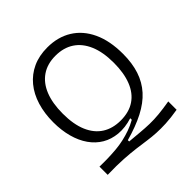

<svg xmlns="http://www.w3.org/2000/svg" viewBox="-213 -833 1139 1139"><g transform="rotate(-45 357.0 -263.5)"><path d="M637 132Q577 142 533.5 144Q490 146 454.5 144Q419 142 384 137Q349 132 307 126.5Q265 121 209.5 117.5Q154 114 75 116V47Q113 48 148 47Q183 46 216 43Q249 40 280.5 33Q312 26 343.5 15Q375 4 407 -14V-27Q346 -8 293 -13Q240 -18 198.5 -42.5Q157 -67 127.5 -109Q98 -151 82.5 -208Q67 -265 67 -333Q67 -407 86 -469.5Q105 -532 142.5 -577.5Q180 -623 233.5 -647.5Q287 -672 356 -672Q444 -672 509.5 -631.5Q575 -591 611 -514Q647 -437 647 -327Q647 -249 627 -188.5Q607 -128 566 -82.5Q525 -37 460 -3.5Q395 30 305 55V66Q351 70 389 73.5Q427 77 464 78Q501 79 542.5 75Q584 71 637 62ZM358 -57Q428 -57 475.5 -89Q523 -121 547 -182Q571 -243 571 -328Q571 -418 545 -479Q519 -540 471 -571.5Q423 -603 355 -603Q287 -603 239.5 -570.5Q192 -538 167.5 -477Q143 -416 143 -329Q143 -239 169 -178.5Q195 -118 243 -87.5Q291 -57 358 -57Z"/></g></svg>

Font: Bricolage Grotesque 96pt ExtraBold Light
Style: Regular
Weight: 300
Version: Version 1.001;gftools[0.9.33.dev8+g029e19f]